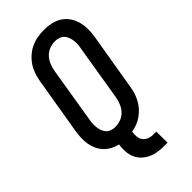

<svg xmlns="http://www.w3.org/2000/svg" viewBox="-284 -812 1068 1068"><g transform="rotate(-45 250.0 -278.0)"><path d="M321 187Q296 187 270.5 183Q245 179 223.5 168.5Q202 158 184.5 141Q167 124 158 101.5Q149 79 147.5 54Q146 29 150 3Q127 -2 106.5 -13Q86 -24 70 -40.5Q54 -57 44 -78.5Q34 -100 30 -123.5Q26 -147 27 -172Q28 -197 32 -222L88 -556Q92 -581 100.5 -606Q109 -631 123.5 -653Q138 -675 159 -693.5Q180 -712 204 -723Q228 -734 253.5 -738.5Q279 -743 304 -743Q334 -743 362 -737Q390 -731 413 -716Q436 -701 451.5 -678.5Q467 -656 474.5 -629Q482 -602 482 -572.5Q482 -543 477 -513L421 -179Q418 -158 411.5 -137Q405 -116 394 -96Q383 -76 368 -59Q353 -42 334 -28.5Q315 -15 294 -7Q273 1 252 4Q249 22 250.5 40Q252 58 261.5 71.5Q271 85 287 92Q303 99 321 99H347L348 187ZM205 -80Q227 -80 248.5 -88Q270 -96 286 -113Q302 -130 310.5 -151Q319 -172 323 -193L378 -528Q381 -543 381.5 -558Q382 -573 379.5 -587Q377 -601 372 -614Q367 -627 357 -636.5Q347 -646 333 -650.5Q319 -655 304 -655Q282 -655 260.5 -647Q239 -639 223 -622Q207 -605 198.5 -584Q190 -563 186 -542L131 -207Q128 -192 128 -177Q128 -162 130 -148Q132 -134 137.5 -121Q143 -108 152.5 -98.5Q162 -89 176 -84.5Q190 -80 205 -80Z"/></g></svg>

Font: Iosevka Term Curly SmBd Obl
Style: Regular
Weight: 600
Italic angle: -9°
Designer: Belleve Invis
Foundry: Belleve Invis
Version: Version 32.3.0